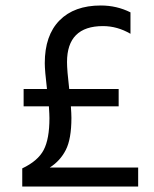

<svg xmlns="http://www.w3.org/2000/svg" viewBox="-20 -679 562 699"><path d="M483 0H61V-66Q118 -93 139 -133Q160 -173 160 -249Q160 -262 158 -292H66V-355H151Q143 -423 143 -449Q143 -550 196.5 -604.5Q250 -659 347 -659Q405 -659 455 -634V-556Q407 -584 355 -584Q224 -584 224 -453Q224 -423 232 -355H412V-292H238Q240 -264 240 -250Q240 -173 219.5 -133Q199 -93 161 -69H483Z"/></svg>

Font: Hind Siliguri
Style: Regular
Weight: 400
Designer: Jyotish Sonowal
Foundry: Indian Type Foundry
Version: Version 1.001;PS 1.0;hotconv 1.0.86;makeotf.lib2.5.63406; tt